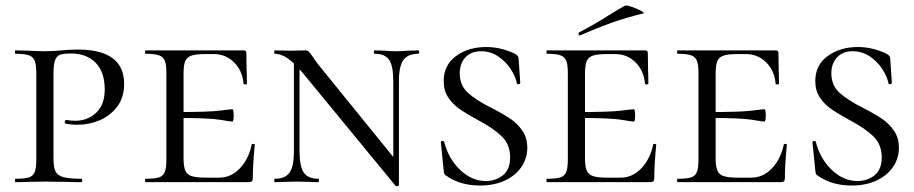

<svg xmlns="http://www.w3.org/2000/svg" viewBox="-20 -647 3248 682"><path d="M269 -12Q272 -12 272 -6Q272 0 269 0Q233 0 214 -1L140 -2L81 -1Q64 0 35 0Q33 0 33 -6Q33 -12 35 -12Q68 -12 83 -17Q98 -22 103.5 -36.5Q109 -51 109 -81V-387Q109 -417 103.5 -431Q98 -445 82.5 -450.5Q67 -456 35 -456Q33 -456 33 -462Q33 -468 35 -468L80 -467Q118 -465 139 -465Q156 -465 171.5 -466Q187 -467 198 -468Q230 -471 256 -471Q421 -471 421 -349Q421 -301 396.5 -268.5Q372 -236 334.5 -220Q297 -204 257 -204Q230 -204 213 -208Q210 -208 210 -213Q210 -221 216 -221Q231 -218 247 -218Q291 -218 321.5 -246.5Q352 -275 352 -329Q352 -392 319.5 -424.5Q287 -457 232 -457Q206 -457 194 -453Q182 -449 176 -434Q170 -419 170 -385V-85Q170 -53 177 -38.5Q184 -24 204.5 -18Q225 -12 269 -12Z M497 -12Q530 -12 545 -17Q560 -22 565.5 -36.5Q571 -51 571 -81V-387Q571 -417 565.5 -431Q560 -445 545 -450.5Q530 -456 497 -456Q495 -456 495 -462Q495 -468 497 -468H845Q855 -468 855 -460L856 -398Q857 -379 857 -350Q857 -347 851 -347Q845 -347 845 -350Q841 -396 811.5 -425.5Q782 -455 739 -455H711Q676 -455 660 -449.5Q644 -444 638 -430Q632 -416 632 -386V-85Q632 -56 638 -41.5Q644 -27 660.5 -21.5Q677 -16 711 -16H759Q800 -16 831.5 -48.5Q863 -81 874 -133Q874 -136 879.5 -136Q885 -136 885 -133Q878 -61 878 -15Q878 -7 875 -3.5Q872 0 863 0H497Q495 0 495 -6Q495 -12 497 -12ZM607 -228V-249Q721 -249 760.5 -254Q800 -259 805 -259Q810 -259 810 -238Q810 -215 805 -215Q801 -215 761.5 -221.5Q722 -228 607 -228Z M1024 -446 1044 -443V-109Q1044 -56 1059 -34Q1074 -12 1111 -12Q1113 -12 1113 -6Q1113 0 1111 0Q1089 0 1077 -1L1035 -2L992 -1Q979 0 956 0Q954 0 954 -6Q954 -12 956 -12Q993 -12 1008.5 -34Q1024 -56 1024 -109ZM1385 13 1057 -386Q1025 -424 1001.5 -440Q978 -456 956 -456Q954 -456 954 -462Q954 -468 956 -468L1012 -467L1065 -468Q1072 -468 1076.5 -464Q1081 -460 1090 -447Q1098 -434 1112 -416L1387 -77L1397 11Q1397 13 1392 14Q1387 15 1385 13ZM1397 11 1377 -20V-359Q1377 -412 1362.5 -434Q1348 -456 1311 -456Q1308 -456 1308 -462Q1308 -468 1311 -468L1345 -467Q1371 -465 1387 -465Q1403 -465 1431 -467L1466 -468Q1469 -468 1469 -462Q1469 -456 1466 -456Q1429 -456 1413 -434Q1397 -412 1397 -359Z M1729 -262Q1770 -241 1794.5 -224Q1819 -207 1836 -182Q1853 -157 1853 -122Q1853 -85 1832.5 -54.5Q1812 -24 1774 -6Q1736 12 1685 12Q1614 12 1565 -23Q1560 -25 1558.5 -29Q1557 -33 1556 -42L1546 -141Q1545 -145 1550.5 -146Q1556 -147 1558 -143Q1572 -85 1613.5 -44.5Q1655 -4 1706 -4Q1741 -4 1766.5 -24.5Q1792 -45 1792 -88Q1792 -134 1762 -163Q1732 -192 1675 -222Q1635 -244 1611.5 -260.5Q1588 -277 1572 -301Q1556 -325 1556 -359Q1556 -416 1600 -448Q1644 -480 1707 -480Q1758 -480 1807 -457Q1816 -452 1818.5 -449Q1821 -446 1822 -440L1828 -353Q1828 -349 1822.5 -348Q1817 -347 1816 -351Q1811 -376 1793.5 -402.5Q1776 -429 1749 -447Q1722 -465 1689 -465Q1653 -465 1633 -443Q1613 -421 1613 -387Q1613 -344 1642 -317.5Q1671 -291 1729 -262Z M1923 -12Q1956 -12 1971 -17Q1986 -22 1991.5 -36.5Q1997 -51 1997 -81V-387Q1997 -417 1991.5 -431Q1986 -445 1971 -450.5Q1956 -456 1923 -456Q1921 -456 1921 -462Q1921 -468 1923 -468H2271Q2281 -468 2281 -460L2282 -398Q2283 -379 2283 -350Q2283 -347 2277 -347Q2271 -347 2271 -350Q2267 -396 2237.5 -425.5Q2208 -455 2165 -455H2137Q2102 -455 2086 -449.5Q2070 -444 2064 -430Q2058 -416 2058 -386V-85Q2058 -56 2064 -41.5Q2070 -27 2086.5 -21.5Q2103 -16 2137 -16H2185Q2226 -16 2257.5 -48.5Q2289 -81 2300 -133Q2300 -136 2305.5 -136Q2311 -136 2311 -133Q2304 -61 2304 -15Q2304 -7 2301 -3.5Q2298 0 2289 0H1923Q1921 0 1921 -6Q1921 -12 1923 -12ZM2033 -228V-249Q2147 -249 2186.5 -254Q2226 -259 2231 -259Q2236 -259 2236 -238Q2236 -215 2231 -215Q2227 -215 2187.5 -221.5Q2148 -228 2033 -228ZM2040 -521Q2036 -521 2035 -525.5Q2034 -530 2037 -532Q2088 -558 2146 -595Q2182 -617 2200 -627Q2205 -629 2224.5 -622.5Q2244 -616 2258 -608Q2272 -600 2264 -599Q2202 -584 2150.5 -565.5Q2099 -547 2042 -522Z M2387 -12Q2420 -12 2435 -17Q2450 -22 2455.5 -36.5Q2461 -51 2461 -81V-387Q2461 -417 2455.5 -431Q2450 -445 2435 -450.5Q2420 -456 2387 -456Q2385 -456 2385 -462Q2385 -468 2387 -468H2735Q2745 -468 2745 -460L2746 -398Q2747 -379 2747 -350Q2747 -347 2741 -347Q2735 -347 2735 -350Q2731 -396 2701.5 -425.5Q2672 -455 2629 -455H2601Q2566 -455 2550 -449.5Q2534 -444 2528 -430Q2522 -416 2522 -386V-85Q2522 -56 2528 -41.5Q2534 -27 2550.5 -21.5Q2567 -16 2601 -16H2649Q2690 -16 2721.5 -48.5Q2753 -81 2764 -133Q2764 -136 2769.5 -136Q2775 -136 2775 -133Q2768 -61 2768 -15Q2768 -7 2765 -3.5Q2762 0 2753 0H2387Q2385 0 2385 -6Q2385 -12 2387 -12ZM2497 -228V-249Q2611 -249 2650.5 -254Q2690 -259 2695 -259Q2700 -259 2700 -238Q2700 -215 2695 -215Q2691 -215 2651.5 -221.5Q2612 -228 2497 -228Z M3049 -262Q3090 -241 3114.5 -224Q3139 -207 3156 -182Q3173 -157 3173 -122Q3173 -85 3152.5 -54.5Q3132 -24 3094 -6Q3056 12 3005 12Q2934 12 2885 -23Q2880 -25 2878.5 -29Q2877 -33 2876 -42L2866 -141Q2865 -145 2870.5 -146Q2876 -147 2878 -143Q2892 -85 2933.5 -44.5Q2975 -4 3026 -4Q3061 -4 3086.5 -24.5Q3112 -45 3112 -88Q3112 -134 3082 -163Q3052 -192 2995 -222Q2955 -244 2931.5 -260.5Q2908 -277 2892 -301Q2876 -325 2876 -359Q2876 -416 2920 -448Q2964 -480 3027 -480Q3078 -480 3127 -457Q3136 -452 3138.5 -449Q3141 -446 3142 -440L3148 -353Q3148 -349 3142.5 -348Q3137 -347 3136 -351Q3131 -376 3113.5 -402.5Q3096 -429 3069 -447Q3042 -465 3009 -465Q2973 -465 2953 -443Q2933 -421 2933 -387Q2933 -344 2962 -317.5Q2991 -291 3049 -262Z"/></svg>

Font: Cormorant SC
Style: Regular
Weight: 400
Designer: Christian Thalmann (Catharsis Fonts)
Foundry: Catharsis Fonts
Version: Version 4.000